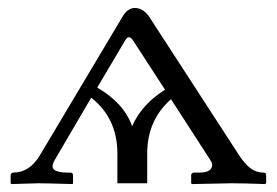

<svg xmlns="http://www.w3.org/2000/svg" viewBox="-20 -462 698 484"><path d="M225.1 -241.2 295.9 -360.8C301.8 -370.6 308.1 -370.6 314.9 -360.8L396 -235.8C357.3 -211.8 329.6 -181.2 313 -144C299 -183.1 269.7 -215.5 225.1 -241.2ZM275.9 0H351.1V-75.2C351.1 -131.2 371.1 -176.8 411.1 -211.9L509.8 -59.1C515.6 -50.9 516.4 -43.5 512 -36.9C507.6 -30.2 497.6 -26.9 481.9 -26.9H469.2C467.3 -26.9 465.6 -26.3 464.1 -25.1C462.6 -24 461.9 -22.6 461.9 -21V0L463.9 2L564 0C583.8 0 611.8 0.7 647.9 2L650.9 0V-21C650.9 -24.9 648.6 -26.9 644 -26.9C632 -26.9 620.9 -30.7 610.8 -38.3C600.7 -46 590.2 -58.6 579.1 -76.2L357.9 -417C347.5 -433.6 334.8 -441.9 319.8 -441.9C307.1 -441.9 296.2 -433.6 287.1 -417L80.1 -69.8C62.8 -41.2 40.5 -26.9 13.2 -26.9C11.6 -26.9 10.1 -26.2 8.8 -24.9C7.5 -23.6 6.8 -22.3 6.8 -21V0L8.8 2L77.1 0C89.8 0 118.5 0.7 163.1 2L164.1 0V-21C164.1 -22.6 163.4 -24 162.1 -25.1C160.8 -26.3 159.5 -26.9 158.2 -26.9H149.9C134.6 -26.9 123.7 -29.1 117.2 -33.7C110.7 -38.2 111 -46.7 118.2 -59.1L210 -215.8C253.9 -181 275.9 -134.1 275.9 -75.2Z"/></svg>

Font: Linux Biolinum G
Style: Bold
Weight: 700
Designer: Philipp H. Poll
Foundry: Philipp H. Poll
Version: Version 1.1.0